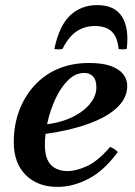

<svg xmlns="http://www.w3.org/2000/svg" viewBox="-20 -717 530 753"><path d="M247 -46Q276 -46 319 -64.5Q362 -83 412 -141Q421 -137 428 -132.5Q435 -128 442 -121Q389 -48 327.5 -16Q266 16 206 16Q127 16 80.5 -31Q34 -78 34 -159Q34 -225 54.5 -281Q75 -337 113.5 -380Q152 -423 206.5 -446.5Q261 -470 329 -470Q384 -470 416.5 -457.5Q449 -445 464 -425Q479 -405 479 -381Q479 -342 453.5 -310.5Q428 -279 381.5 -255Q335 -231 272.5 -214.5Q210 -198 136 -189L135 -227Q202 -231 252 -252.5Q302 -274 330 -306.5Q358 -339 358 -374Q358 -404 344.5 -417.5Q331 -431 311 -431Q276 -431 247.5 -403Q219 -375 198.5 -331.5Q178 -288 167 -240Q156 -192 156 -150Q156 -95 179.5 -70.5Q203 -46 247 -46ZM225 -525Q209 -522 193 -525Q213 -618 256 -657.5Q299 -697 361 -697Q430 -697 458.5 -651.5Q487 -606 477 -525Q461 -522 445 -525Q441 -572 418 -593.5Q395 -615 352 -615Q312 -615 280.5 -594Q249 -573 225 -525Z"/></svg>

Font: Poltawski Nowy SemiBold
Style: Italic
Weight: 600
Italic angle: -12°
Version: Version 1.001;gftools[0.9.25]